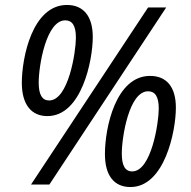

<svg xmlns="http://www.w3.org/2000/svg" viewBox="-20 -744 769 774"><path d="M171 -276C309 -276 354 -500 354 -595C354 -679 316 -724 250 -724C110 -724 68 -511 68 -410C68 -323 106 -276 171 -276ZM105 0H179L650 -714H577ZM178 -339C150 -339 136 -362 136 -411C136 -479 166 -662 243 -662C271 -662 286 -641 286 -592C286 -535 256 -339 178 -339ZM506 10C643 10 689 -214 689 -310C689 -393 652 -438 585 -438C447 -438 403 -230 403 -123C403 -36 440 10 506 10ZM513 -53C484 -53 471 -77 471 -125C471 -191 500 -376 577 -376C605 -376 620 -355 620 -306C620 -249 590 -53 513 -53Z"/></svg>

Font: Noto Sans SemiCondensed
Style: Italic
Weight: 400
Width: 4
Italic angle: -12°
Designer: Monotype Design Team
Foundry: Monotype Imaging Inc.
Version: Version 2.013